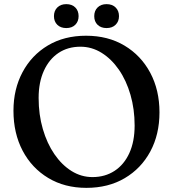

<svg xmlns="http://www.w3.org/2000/svg" viewBox="-20 -889 836 927"><path d="M395.5 -716.5Q501.5 -716.5 581.2 -668.8Q661 -621 705.5 -537.5Q750 -454 750 -346.5Q750 -240 705.8 -157.8Q661.5 -75.5 582.2 -28.8Q503 18 397 18Q292 18 212.8 -29.8Q133.5 -77.5 89.2 -161.5Q45 -245.5 45 -354.5Q45 -458.5 88.8 -540.5Q132.5 -622.5 211.2 -669.5Q290 -716.5 395.5 -716.5ZM630 -283Q630 -362 610 -431.2Q590 -500.5 554 -552.5Q518 -604.5 470.5 -634Q423 -663.5 368.5 -663.5Q307.5 -663.5 262.2 -633.2Q217 -603 191.8 -547.2Q166.5 -491.5 166.5 -416Q166.5 -335.5 186.8 -266Q207 -196.5 242.8 -144.5Q278.5 -92.5 325.5 -63.2Q372.5 -34 426.5 -34Q487 -34 533 -64Q579 -94 604.5 -149.8Q630 -205.5 630 -283ZM300 -753.5Q273 -753.5 256.8 -769.2Q240.5 -785 240.5 -811Q240.5 -837 256.8 -853Q273 -869 300 -869Q327.5 -869 343.5 -853Q359.5 -837 359.5 -811Q359.5 -785.5 343.5 -769.5Q327.5 -753.5 300 -753.5ZM494.5 -753.5Q467.5 -753.5 451.2 -769.2Q435 -785 435 -811Q435 -837 451.2 -853Q467.5 -869 494.5 -869Q522 -869 538.2 -853Q554.5 -837 554.5 -811Q554.5 -785.5 538.2 -769.5Q522 -753.5 494.5 -753.5Z"/></svg>

Font: Fraunces 9pt S050
Style: Regular
Weight: 400
Version: Version 1.000; ttfautohint (v1.8.3)